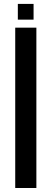

<svg xmlns="http://www.w3.org/2000/svg" viewBox="-20 -938 258 958"><path d="M56 0V-800H161.5V0ZM69 -840V-918.5H147.5V-840Z"/></svg>

Font: Big Shoulders Medium
Style: Regular
Weight: 500
Designer: Patric King
Foundry: XO Type Co
Version: Version 2.002